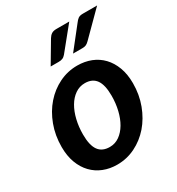

<svg xmlns="http://www.w3.org/2000/svg" viewBox="-176 -841 881 958"><g transform="rotate(-30 264.0 -362.0)"><path d="M22 0ZM231 -87.5C202 -87.5 180.5 -97.2 166.5 -116.8C152.5 -136.2 145.5 -166.8 145.5 -208.5C145.5 -237.8 148.7 -265.7 155 -292C161.3 -318.3 170.3 -341.4 182 -361.2C193.7 -381.1 207.9 -396.8 224.8 -408.5C241.6 -420.2 260.3 -426 281 -426C309.7 -426 331 -416.2 345 -396.8C359 -377.2 366 -346.7 366 -305C366 -276 362.8 -248.3 356.5 -222C350.2 -195.7 341.2 -172.6 329.5 -152.8C317.8 -132.9 303.7 -117.1 287 -105.2C270.3 -93.4 251.7 -87.5 231 -87.5ZM219.5 7.5C256.5 7.5 291.3 -0.6 324 -16.8C356.7 -32.9 385.2 -55.1 409.8 -83.2C434.2 -111.4 453.7 -144.6 468 -182.8C482.3 -220.9 489.5 -262 489.5 -306C489.5 -340.3 484.5 -370.8 474.5 -397.5C464.5 -424.2 450.8 -446.7 433.2 -465C415.8 -483.3 394.9 -497.2 370.8 -506.8C346.6 -516.2 320.3 -521 292 -521C255 -521 220.2 -513 187.5 -497C154.8 -481 126.2 -459 101.8 -431C77.2 -403 57.8 -369.8 43.5 -331.5C29.2 -293.2 22 -251.8 22 -207.5C22 -173.2 27 -142.7 37 -116C47 -89.3 60.8 -66.8 78.5 -48.5C96.2 -30.2 117 -16.2 141 -6.8C165 2.8 191.2 7.5 219.5 7.5ZM368 -731H294.5C282.2 -731 272.6 -728.8 265.8 -724.2C258.9 -719.8 252.8 -713.2 247.5 -704.5L175.5 -583H222C230.7 -583 238.1 -584.2 244.2 -586.8C250.4 -589.2 256.3 -593.8 262 -600.5ZM528.5 -731H447C434.7 -731 425.4 -728.8 419.2 -724.2C413.1 -719.8 406.8 -713.2 400.5 -704.5L304.5 -583H358.5C367.2 -583 374.2 -584.2 379.8 -586.8C385.2 -589.2 391.3 -593.8 398 -600.5Z"/></g></svg>

Font: Lato
Style: Bold Italic
Weight: 700
Italic angle: -7°
Designer: Lukasz Dziedzic
Foundry: tyPoland Lukasz Dziedzic
Version: Version 2.007; 2014-02-27